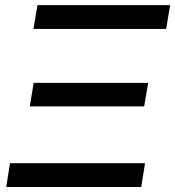

<svg xmlns="http://www.w3.org/2000/svg" viewBox="-20 -748 701 768"><path d="M4.9 0 20 -95.2H560.1L544.9 0ZM99.1 -322.3 114.7 -416.5H572.8L556.6 -322.3ZM113.8 -632.3 129.9 -727.5H660.6L644.5 -632.3Z"/></svg>

Font: Inter 24pt Medium
Style: Italic
Weight: 500
Italic angle: -9.3988°
Designer: Rasmus Andersson
Foundry: rsms
Version: Version 4.001;git-66647c0bb